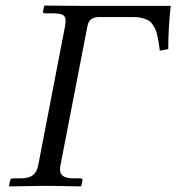

<svg xmlns="http://www.w3.org/2000/svg" viewBox="-20 -666 631 687"><path d="M460 -605H335.9Q317.9 -605 307.4 -598.1Q296.9 -591.3 293 -573.2L195.8 -71.8Q194.8 -66.9 194.8 -59.1Q194.8 -27.8 242.2 -27.8H269Q276.4 -27.8 274.9 -20L271 -1L269 1Q176.3 -1 140.1 -1L14.2 1L12.2 -1L16.1 -20Q17.6 -27.8 25.9 -27.8H51.8Q81.5 -27.8 96.2 -38.1Q110.8 -48.3 116.2 -71.8L212.9 -573.2Q214.8 -586.9 214.8 -591.8Q214.8 -606.9 205.1 -612.5Q195.3 -618.2 169.9 -618.2H140.1Q137.2 -618.2 135.3 -620.1Q133.3 -622.1 133.8 -625L138.2 -645L140.1 -646Q253.9 -645 267.1 -645H345.2H590.8Q582 -563.5 582 -490.2L551.8 -484.9Q549.3 -503.9 547.9 -513.4Q546.4 -522.9 543 -538.3Q539.6 -553.7 535.9 -561.5Q532.2 -569.3 525.4 -579.1Q518.6 -588.9 509.8 -593.5Q501 -598.1 488.5 -601.6Q476.1 -605 460 -605Z"/></svg>

Font: Linux Libertine G
Style: Italic
Weight: 400
Italic angle: -12°
Designer: Philipp H. Poll
Foundry: Philipp H. Poll
Version: Version 5.1.3